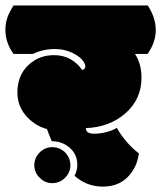

<svg xmlns="http://www.w3.org/2000/svg" viewBox="-54 -670 591 704"><path d="M144 -467.8Q91.3 -467.8 53.7 -434.6Q9.8 -396.5 9.8 -331.1Q9.8 -277.3 47.4 -238.8Q78.1 -207.5 118.2 -196.8Q121.1 -189.5 126.5 -175Q131.8 -160.6 135.7 -152.3Q173.8 -152.3 201.7 -128.2Q229.5 -104 229.5 -65.4Q229.5 -45.4 219.2 -25.4Q264.2 14.2 322.3 14.2Q380.4 14.2 414.8 -21.5Q449.2 -57.1 455.1 -107.9Q433.1 -124 411.4 -148.9Q389.6 -173.8 374.5 -201.2Q359.4 -191.9 336.7 -185.8Q314 -179.7 291.5 -179.7Q260.7 -179.7 260.7 -200.2Q348.1 -203.6 406.5 -255.1Q464.8 -306.6 464.8 -384.8Q464.8 -436.5 440.9 -472.2H486.8Q517.1 -514.2 517.1 -559.6Q517.1 -605 487.8 -649.9H-4.4Q-20 -625.5 -27.1 -605.2Q-34.2 -585 -34.2 -560.1Q-34.2 -513.7 -4.4 -472.2H66.4Q103.5 -490.2 147.2 -490.2Q190.9 -490.2 226.6 -467.8Q241.2 -458.5 250 -447.3Q258.8 -436 258.8 -426.3Q258.8 -416.5 247.1 -413.1Q231.4 -437.5 205.1 -452.6Q178.7 -467.8 144 -467.8ZM184.6 -111.3Q164.6 -130.4 137.7 -130.4Q110.8 -130.4 91.3 -110.8Q71.8 -91.3 71.8 -64.2Q71.8 -37.1 91.8 -18.1Q110.4 1.5 137.7 1.5Q165 1.5 184.6 -18.1Q204.1 -37.6 204.1 -64.2Q204.1 -90.8 184.6 -111.3Z"/></svg>

Font: Friends & Family
Style: Regular
Weight: 400
Designer: Sarang Kulkarni, Maithili Shingre, Noopur Datye
Foundry: Ek Type
Version: Version 1.000;hotconv 1.0.117;makeotfexe 2.5.65602